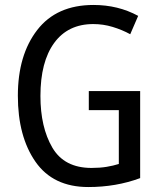

<svg xmlns="http://www.w3.org/2000/svg" viewBox="-20 -744 647 774"><path d="M338 -300H459V-83Q437 -76 410 -71.5Q383 -67 349 -67Q239 -67 191 -149Q143 -231 143 -357Q143 -495 198.5 -571Q254 -647 356 -647Q396 -647 434 -635.5Q472 -624 505 -606L537 -680Q456 -724 357 -724Q208 -724 130 -623Q52 -522 52 -358Q52 -194 123 -92Q194 10 336 10Q448 10 545 -26V-377H338Z"/></svg>

Font: Noto Sans Display SemiCondensed
Style: Regular
Weight: 400
Width: 4
Designer: Monotype Design team
Foundry: Monotype Imaging Inc.
Version: 1.000